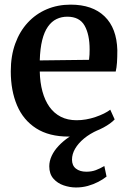

<svg xmlns="http://www.w3.org/2000/svg" viewBox="-20 -578 554 828"><path d="M276 11Q191.5 11 136 -24.5Q80.5 -60 53.5 -123.5Q26.5 -187 26.5 -270.5Q26.5 -337 45.8 -390Q65 -443 99.8 -480.5Q134.5 -518 181.5 -538Q228.5 -558 284.5 -558Q379 -558 431.2 -507.2Q483.5 -456.5 486 -361.5Q486 -330.5 484.5 -308.2Q483 -286 479 -269.5H151.5Q152.5 -222.5 163 -183.8Q173.5 -145 193.2 -117.2Q213 -89.5 242.2 -74.5Q271.5 -59.5 310.5 -59.5Q351 -59.5 392 -73.5Q433 -87.5 455.5 -105L474.5 -63Q457.5 -45 426.5 -28.2Q395.5 -11.5 356.2 -0.2Q317 11 276 11ZM151.5 -317.5 364 -320Q365.5 -330.5 366 -342.5Q366.5 -354.5 366.5 -365Q366.5 -429 344.8 -467.5Q323 -506 270 -506Q245 -506 223.8 -495.8Q202.5 -485.5 186.8 -463.2Q171 -441 162 -405Q153 -369 151.5 -317.5ZM307.5 230.5Q281.5 230.5 254.8 221.5Q228 212.5 210.2 192.2Q192.5 172 192.5 139Q192.5 116.5 203 94Q213.5 71.5 232.8 51Q252 30.5 278 12.8Q304 -5 335 -17L363 -21L402.5 -17Q367.5 -1.5 342.5 19.2Q317.5 40 304 63.2Q290.5 86.5 290.5 110.5Q290.5 136 307.5 149.2Q324.5 162.5 352.5 162.5Q375 162.5 393 155.8Q411 149 430 138L439.5 183.5Q424.5 195.5 403.8 206.2Q383 217 358.8 223.8Q334.5 230.5 307.5 230.5Z"/></svg>

Font: Merriweather 48pt SemiBold
Style: Regular
Weight: 600
Version: Version 2.100